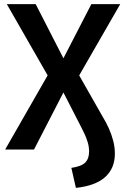

<svg xmlns="http://www.w3.org/2000/svg" viewBox="-20 -725 615 931"><path d="M348 186 326 89Q375 82 393.5 63Q412 44 412 10Q412 -13 405.5 -34.5Q399 -56 390.5 -74.5Q382 -93 374 -108L276 -299H299L145 0H5L225 -384V-335L13 -705H153L299 -420H276L423 -705H563L350 -335V-384L479 -157Q495 -131 508 -102Q521 -73 529 -42Q537 -11 537 20Q537 91 490 133.5Q443 176 348 186Z"/></svg>

Font: Nunito Sans 10pt Condensed
Style: Bold
Weight: 700
Width: 3
Designer: Vernon Adams
Foundry: Vernon Adams
Version: Version 3.101;gftools[0.9.27]